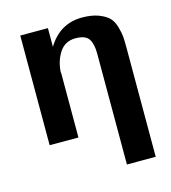

<svg xmlns="http://www.w3.org/2000/svg" viewBox="-99 -563 716 805"><g transform="rotate(-15 259.0 -160.0)"><path d="M61 0V-476H181V-395Q234 -482 330 -482Q372 -482 401 -471Q430 -460 445 -445Q460 -430 467.5 -404Q475 -378 476.5 -360.5Q478 -343 478 -315V162H353V-320Q353 -362 338.5 -383.5Q324 -405 281 -405Q236 -405 212 -369Q188 -333 185 -283Q185 -282 186 -281V0Z"/></g></svg>

Font: Coval
Style: Bold
Weight: 700
Foundry: Context Ltd
Version: Version 001.000